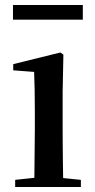

<svg xmlns="http://www.w3.org/2000/svg" viewBox="-20 -752 382 772"><path d="M32.2 -672.9V-731.9H313V-672.9ZM117.2 0H41V-28.8L118.2 -37.1L120.1 -231.9V-299.8Q120.1 -350.1 119.4 -388.2Q118.7 -426.3 117.2 -462.9L33.2 -469.2V-494.1L223.1 -541L234.9 -532.2L231.9 -384.8V-231.9Q231.9 -204.6 232.2 -169.7Q232.4 -134.8 232.9 -99.6Q233.4 -64.5 233.9 -36.1L305.2 -28.8V0Z"/></svg>

Font: Source Han Serif TW SemiBold
Style: Regular
Weight: 600
Designer: Ryoko NISHIZUKA Ë•øÂ°öÊ∂ºÂ≠ê (kana & ideographs); Frank Grie√ühammer (Latin, Greek & Cyrillic); Wenlong ZHANG Âº†ÊñáÈæô 
Foundry: Adobe
Version: Version 2.003;hotconv 1.1.1;makeotfexe 2.6.0